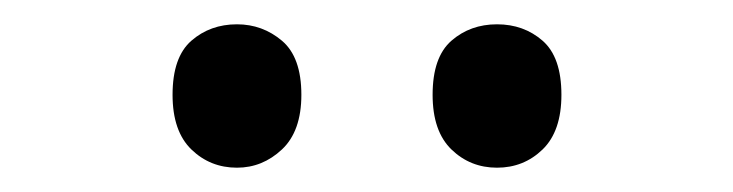

<svg xmlns="http://www.w3.org/2000/svg" viewBox="-20 -761 603 158"><path d="M389 -623Q367 -623 351.5 -638Q336 -653 336 -683Q336 -714 351.5 -727.5Q367 -741 389 -741Q411 -741 426.5 -727.5Q442 -714 442 -683Q442 -653 426.5 -638Q411 -623 389 -623ZM175 -623Q153 -623 137.5 -638Q122 -653 122 -683Q122 -714 137.5 -727.5Q153 -741 175 -741Q196 -741 212 -727.5Q228 -714 228 -683Q228 -653 212 -638Q196 -623 175 -623Z"/></svg>

Font: Noto Sans Mono SemiCondensed
Style: Regular
Weight: 400
Width: 4
Designer: Monotype Design Team
Foundry: Monotype Imaging Inc.
Version: Version 2.014